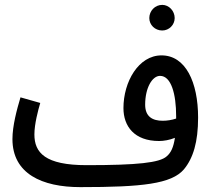

<svg xmlns="http://www.w3.org/2000/svg" viewBox="-20 -746 869 787"><path d="M645 -621C673 -621 696 -644 696 -672C696 -701 673 -726 645 -726C615 -726 592 -701 592 -672C592 -644 615 -621 645 -621ZM309 21H310C562 21 683 8 734 -52C772 -98 792 -164 792 -264C792 -409 741 -519 642 -519C548 -519 486 -411 486 -303C486 -228 531 -168 632 -168C651 -168 675 -172 697 -181C691 -142 681 -120 663 -105C634 -79 544 -69 335 -69C165 -69 121 -120 121 -195C121 -237 136 -294 145 -324L64 -347C49 -297 31 -230 31 -176C31 -34 152 21 309 21ZM575 -317C575 -386 604 -435 636 -435C682 -435 702 -360 702 -270C702 -267 702 -263 702 -260C684 -254 665 -251 647 -251C606 -251 575 -267 575 -317Z"/></svg>

Font: Noto Sans Arabic UI XCn Md
Style: Regular
Weight: 500
Width: 2
Designer: Monotype Design Team, Nadine Chahine and Nizar Qandah
Foundry: Monotype Imaging Inc.
Version: Version 2.010